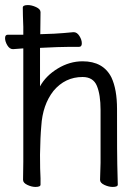

<svg xmlns="http://www.w3.org/2000/svg" viewBox="-24 -727 544 758"><path d="M116 11Q101 11 84 3Q67 -5 67 -17L68 -88Q68 -408 68 -536Q53 -535 28 -533H27Q14 -533 5 -548Q-4 -563 -4 -576.5Q-4 -590 7 -590H68Q68 -617 68 -621Q67 -642 66.5 -664.5Q66 -687 66 -697Q66 -707 86 -707Q101 -707 118.5 -699Q136 -691 136 -679Q135 -637 135 -592L190 -594Q226 -596 266 -600H267Q280 -600 289.5 -585Q299 -570 299 -556Q299 -542 288 -542H249Q221 -542 201 -541L134 -538Q134 -466 134 -386Q157 -428 204 -456.5Q251 -485 302 -485Q384 -485 416 -421Q438 -374 438 -297Q438 -99 439 -78L441 2Q441 11 421 11Q405 11 388 3Q371 -5 371 -17L373 -84V-293Q373 -353 358.5 -388Q344 -423 302 -423Q233 -423 187 -368Q144 -313 139 -229Q135 -187 134 -116Q134 -55 136 -23V2Q136 11 116 11Z"/></svg>

Font: LXGW WenKai Mono TC
Style: Regular
Weight: 400
Designer: LXGW / Fontworks Inc.
Foundry: LXGW / Fontworks Inc.
Version: Version 1.330